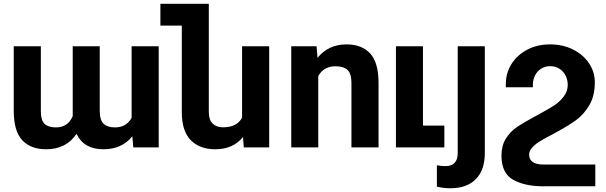

<svg xmlns="http://www.w3.org/2000/svg" viewBox="-20 -770 3165 1003"><path d="M667.5 -154.3V-528.3H809.1V0H676.3L671.4 -58.1Q616.7 9.8 520 9.8Q418 9.8 379.9 -70.8Q325.7 9.8 221.2 9.8Q140.6 9.8 96.4 -37.4Q52.2 -84.5 51.8 -189.5V-528.3H193.4V-191.4Q193.4 -141.6 212.9 -123Q232.4 -104.5 272.5 -104.5Q335 -104.5 359.9 -163.6V-528.3H501V-192.4Q501 -143.1 521 -123.8Q541 -104.5 581.1 -104.5Q639.6 -104.5 667.5 -154.3Z M1386.2 -528.3V0H1253.4L1249.5 -54.2Q1197.3 9.8 1105 9.8Q1023.4 9.8 976.6 -37.6Q929.7 -85 929.7 -184.6V-636.2H817.9V-750H1070.8V-185.5Q1070.8 -143.6 1090.8 -124.3Q1110.8 -105 1145.5 -105Q1217.8 -105 1244.6 -155.3V-528.3Z M1642.6 -373V0H1501.5V-528.3H1633.8L1638.7 -467.8Q1695.3 -538.1 1790.5 -538.1Q1869.6 -538.1 1913.3 -491.2Q1957 -444.3 1957.5 -338.9V0H1815.9V-336.9Q1815.9 -385.7 1795.4 -404.8Q1774.9 -423.8 1731.9 -423.8Q1671.9 -423.8 1642.6 -373Z M2301.3 -113.8V0H2048.3V-528.3H2189.5V-113.8Z M2371.1 -528.3H2512.7V29.3Q2512.7 118.2 2465.8 165.8Q2418.9 213.4 2333 213.4Q2296.9 213.4 2262.2 205.1V93.3Q2284.7 97.7 2307.1 97.7Q2371.1 97.7 2371.1 29.3Z M2816.4 89.4H3089.8V203.1H2816.4Q2721.2 203.1 2660.4 168.9Q2599.6 134.8 2599.6 43Q2599.6 -8.8 2622.1 -44.9Q2644.5 -81.1 2677.7 -104.2Q2710.9 -127.4 2768.1 -158.2L2794.4 -172.4L2806.6 -179.2Q2849.1 -202.1 2877.2 -220.9Q2905.3 -239.7 2925.5 -266.6Q2945.8 -293.5 2945.8 -326.7Q2945.8 -353.5 2934.3 -375.7Q2922.9 -397.9 2902.1 -411.1Q2881.3 -424.3 2854 -424.3Q2827.1 -424.3 2806.6 -411.1Q2786.1 -397.9 2774.9 -375.7Q2763.7 -353.5 2763.7 -327.1V-314H2622.1L2622.6 -332Q2622.6 -388.2 2651.9 -435.3Q2681.2 -482.4 2733.9 -510.3Q2786.6 -538.1 2853 -538.1Q2920.9 -538.1 2974.4 -511Q3027.8 -483.9 3057.6 -438.5Q3087.4 -393.1 3087.4 -340.3Q3087.4 -269.5 3058.8 -220.9Q3030.3 -172.4 2990.5 -143.3Q2950.7 -114.3 2889.6 -81.1L2874 -72.3L2851.1 -60.1Q2817.9 -43 2796.6 -29.5Q2775.4 -16.1 2759.8 1.2Q2744.1 18.6 2744.1 38.1Q2744.1 63.5 2763.4 76.4Q2782.7 89.4 2816.4 89.4Z"/></svg>

Font: Mardoto
Style: Bold
Weight: 700
Designer: Christian Robertson, Vahan Hovhannisyan
Foundry: Google
Version: Version 1.000